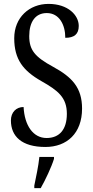

<svg xmlns="http://www.w3.org/2000/svg" viewBox="-20 -744 475 985"><path d="M213 10C323 10 401 -60 401 -187C401 -294 350 -348 253 -401C159 -452 130 -487 130 -559C130 -631 161 -677 220 -677C284 -677 315 -617 315 -550C360 -550 384 -568 384 -611C384 -666 329 -724 229 -724C130 -724 53 -654 53 -548C53 -439 99 -381 192 -328C279 -279 323 -243 323 -160C323 -81 286 -36 219 -36C150 -36 106 -100 101 -195C63 -195 36 -168 36 -126C36 -45 91 10 213 10ZM156 208V221H189C213 179 244 113 257 71V61H182C177 110 165 163 156 208Z"/></svg>

Font: Noto Serif Myanmar ExtCond
Style: Regular
Weight: 400
Width: 2
Designer: Ben Mitchell and the Monotype Design Team
Foundry: Monotype Imaging Inc.
Version: Version 2.106